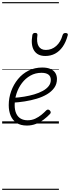

<svg xmlns="http://www.w3.org/2000/svg" viewBox="-20 -1145 649 1780"><path d="M229 19Q171 19 134 -5.5Q97 -30 79 -72.5Q61 -115 61 -170Q61 -237 83.5 -299.5Q106 -362 147 -412Q188 -462 245 -490.5Q302 -519 372 -519Q419 -519 449.5 -505Q480 -491 494 -467Q508 -443 508 -413Q508 -366 483 -331Q458 -296 416 -271Q374 -246 320.5 -230Q267 -214 209.5 -205Q152 -196 97 -193L107 -238Q155 -241 204 -249Q253 -257 297 -270Q341 -283 376 -302Q411 -321 431 -346.5Q451 -372 451 -404Q451 -437 429 -453.5Q407 -470 365 -470Q308 -470 262 -444Q216 -418 183.5 -375Q151 -332 133.5 -279Q116 -226 116 -171Q116 -124 130.5 -92.5Q145 -61 172 -45.5Q199 -30 236 -30Q275 -30 307 -45Q339 -60 364.5 -81Q390 -102 409 -122Q418 -130 426 -129Q434 -128 441 -122Q448 -115 450 -106.5Q452 -98 444 -89Q419 -62 386 -37Q353 -12 313.5 3.5Q274 19 229 19ZM400 -626Q328 -626 296 -676.5Q264 -727 280 -820Q282 -830 288.5 -835Q295 -840 306 -840Q318 -840 323 -834.5Q328 -829 327 -820Q317 -753 337.5 -717.5Q358 -682 405 -682Q460 -682 501.5 -719Q543 -756 560 -819Q564 -830 570 -834.5Q576 -839 587 -839Q600 -839 605.5 -833.5Q611 -828 608 -818Q591 -754 561 -711.5Q531 -669 490.5 -647.5Q450 -626 400 -626ZM0 605H526V615H0ZM0 -20H526V0H0ZM0 -505H526V-500H0ZM0 -1125H526V-1115H0Z"/></svg>

Font: Playwrite CU Guides
Style: Regular
Weight: 400
Designer: Veronika Burian, José Scaglione
Foundry: TypeTogether
Version: Version 1.003